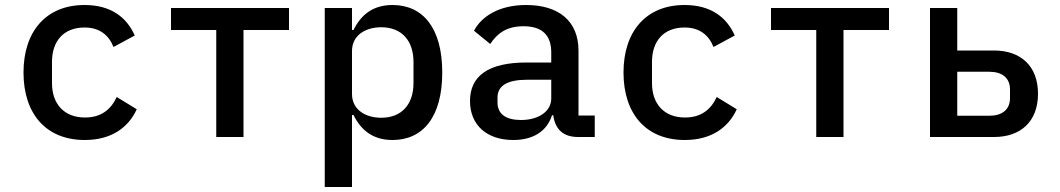

<svg xmlns="http://www.w3.org/2000/svg" viewBox="-20 -548 4240 768"><path d="M319 12C427 12 494 -39 527 -111L447 -160C423 -109 384 -78 320 -78C235 -78 188 -134 188 -215V-301C188 -384 235 -438 318 -438C378 -438 415 -408 434 -360L519 -406C487 -478 425 -528 318 -528C165 -528 74 -423 74 -258C74 -93 164 12 319 12Z M845 0H954V-428H1136V-516H664V-428H845Z M1279 200H1388V-88H1394C1425 -25 1474 12 1550 12C1671 12 1749 -79 1749 -258C1749 -437 1671 -528 1550 -528C1474 -528 1425 -491 1394 -428H1388V-516H1279ZM1505 -77C1442 -77 1388 -109 1388 -172V-344C1388 -407 1442 -439 1505 -439C1588 -439 1634 -384 1634 -300V-216C1634 -132 1588 -77 1505 -77Z M2359 0V-86H2294V-345C2294 -464 2215 -528 2084 -528C1975 -528 1905 -481 1876 -425L1941 -372C1969 -415 2007 -443 2074 -443C2148 -443 2185 -408 2185 -338V-298H2086C1933 -298 1860 -244 1860 -144C1860 -47 1928 12 2033 12C2114 12 2168 -24 2188 -87H2193C2200 -35 2229 0 2292 0ZM2064 -68C2005 -68 1970 -91 1970 -138V-158C1970 -205 2009 -229 2088 -229H2185V-154C2185 -103 2135 -68 2064 -68Z M2719 12C2827 12 2894 -39 2927 -111L2847 -160C2823 -109 2784 -78 2720 -78C2635 -78 2588 -134 2588 -215V-301C2588 -384 2635 -438 2718 -438C2778 -438 2815 -408 2834 -360L2919 -406C2887 -478 2825 -528 2718 -528C2565 -528 2474 -423 2474 -258C2474 -93 2564 12 2719 12Z M3245 0H3354V-428H3536V-516H3064V-428H3245Z M3700 0H3956C4063 0 4132 -62 4132 -173C4132 -284 4063 -346 3956 -346H3809V-516H3700ZM3809 -85V-261H3937C3988 -261 4020 -237 4020 -190V-156C4020 -109 3988 -85 3937 -85Z"/></svg>

Font: IBM Mono Medium
Style: Regular
Weight: 500
Monospace: yes
Designer: Mike Abbink, Paul van der Laan, Pieter van Rosmalen
Foundry: Bold Monday
Version: Version 2.3